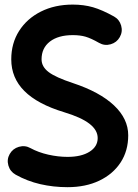

<svg xmlns="http://www.w3.org/2000/svg" viewBox="-20 -742 588 820"><path d="M491.5 -583.4Q504.8 -606.8 497.4 -632.8Q490 -658.7 466.9 -671.6Q416.4 -699.7 377 -711.1Q337.6 -722.4 290.9 -722.4Q213.9 -722.4 154.5 -692.5Q95.1 -662.6 61.6 -609.9Q28.1 -557.3 28.1 -488.5Q28.1 -409.3 84.1 -353.3Q140.1 -297.2 253.7 -262.8Q326.7 -240.8 361.9 -213.6Q397.2 -186.4 397.2 -152.3Q397.2 -115.8 362.2 -93.9Q327.3 -72 268.6 -72Q228.5 -72 186.2 -81.5Q143.8 -91.1 110 -109.5Q86.9 -122.4 60.8 -115Q34.7 -107.5 21.4 -84.1Q8.4 -61.2 15.8 -35.2Q23.2 -9.3 46.8 4Q96.1 31.6 152 44.5Q207.9 57.4 268.2 57.4Q345.9 57.4 404.2 29.5Q462.4 1.7 495 -48Q527.6 -97.8 527.6 -164.1Q527.6 -234.6 466.9 -291.9Q406.1 -349.2 291.6 -387.1Q217.7 -411.4 187.6 -434.3Q157.5 -457.2 157.5 -488.6Q157.5 -536.9 193.1 -564.5Q228.8 -592 291 -592Q322 -592 345.3 -585.3Q368.7 -578.5 403.2 -558.8Q426.6 -545.5 452.6 -552.9Q478.5 -560.3 491.5 -583.4Z"/></svg>

Font: Mikhak VF
Style: Regular
Weight: 100
Designer: Amin Abedi
Version: Version 3.001